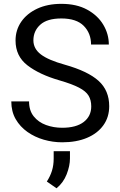

<svg xmlns="http://www.w3.org/2000/svg" viewBox="-20 -741 634 1013"><path d="M461.4 -179.7Q461.4 -212.9 447.3 -236.3Q433.1 -259.8 396.5 -278.8Q359.9 -297.9 292.5 -317.4Q187 -348.1 124.5 -396.5Q62 -444.8 62 -527.3Q62 -582.5 92 -626.2Q122.1 -669.9 176.5 -695.3Q231 -720.7 303.7 -720.7Q383.8 -720.7 439.7 -690.2Q495.6 -659.7 524.9 -610.6Q554.2 -561.5 554.2 -505.9H460.4Q460.4 -565.4 421.9 -604.5Q383.3 -643.6 303.7 -643.6Q228.5 -643.6 192.4 -610.6Q156.2 -577.6 156.2 -528.3Q156.2 -483.9 195.6 -453.9Q234.9 -423.8 322.8 -399.4Q443.8 -365.2 500 -314.5Q556.2 -263.7 556.2 -180.7Q556.2 -123 525.4 -80.1Q494.6 -37.1 439 -13.7Q383.3 9.8 308.1 9.8Q258.8 9.8 211.2 -3.9Q163.6 -17.6 124.8 -44.9Q85.9 -72.3 62.7 -112.5Q39.6 -152.8 39.6 -206.1H133.3Q133.3 -157.7 158 -127Q182.6 -96.2 222.7 -81.5Q262.7 -66.9 308.1 -66.9Q381.8 -66.9 421.6 -97.4Q461.4 -127.9 461.4 -179.7ZM349.1 56.6V95.2Q349.1 133.8 331.8 178.2Q314.5 222.7 278.3 252.4L227.1 216.8Q245.1 189 254.2 159.7Q263.2 130.4 263.2 96.2V56.6Z"/></svg>

Font: Vazirmatn FD
Style: Regular
Weight: 400
Designer: Saber Rastikerdar
Foundry: Saber Rastikerdar
Version: Version 33.001